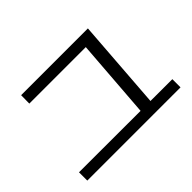

<svg xmlns="http://www.w3.org/2000/svg" viewBox="-119 -906 1102 1102"><g transform="rotate(-45 432.0 -354.5)"><path d="M590.8 -613.3 612.3 -594.7H130.9L131.8 -662.1H673.8L630.9 -83L550.8 -85ZM53.7 -114.3 810.5 -113.3V-46.9H53.7Z"/></g></svg>

Font: Pretendard GOV Variable
Style: Regular
Weight: 400
Designer: Base glyphs from Inter by Rasmus Andersson; Hangul glyphs from Noto Sans CJK(Source Han Sans) by Jang Soo-young and Kang
Foundry: Kil Hyung-jin
Version: Version 1.307;Glyphs 3.2 (3192)